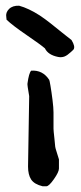

<svg xmlns="http://www.w3.org/2000/svg" viewBox="-20 -644 284 671"><path d="M129 7Q100 0 89 -16.5Q78 -33 78 -62L82 -308Q75 -348 76 -352Q81 -389 89 -397Q129 -400 152 -365Q153 -364 156.5 -343.5Q160 -323 163.5 -295Q167 -267 167 -251V-194Q167 -188 170 -161.5Q173 -135 173 -131Q173 -128 179.5 -108Q186 -88 186 -87V-55Q186 -43 168.5 -18Q151 7 142 7ZM183 -445Q148 -452 137 -475Q122 -488 73 -521.5Q24 -555 3 -575L2 -584Q-1 -600 11.5 -612.5Q24 -625 47 -624Q80 -615 119 -590Q137 -578 156 -563Q175 -548 196.5 -530.5Q218 -513 230 -504Q244 -481 237 -471Q236 -470 232.5 -466.5Q229 -463 227 -461.5Q225 -460 221.5 -457Q218 -454 216 -452.5Q214 -451 210.5 -449Q207 -447 204 -446Q201 -445 197.5 -444.5Q194 -444 190.5 -444Q187 -444 183 -445Z"/></svg>

Font: Excalifont
Style: Regular
Weight: 400
Designer: Your Own Font Foundry (Virgil); Ján Filípek / DizajnDesign (Excalifont, modifications)
Foundry: Your Own Font Foundry (Virgil); Ján Filípek / DizajnDesign (Excalifont, modifications)
Version: Version 1.000;Glyphs 3.2 (3227)